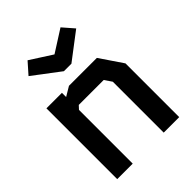

<svg xmlns="http://www.w3.org/2000/svg" viewBox="-226 -929 1051 1051"><g transform="rotate(-45 300.0 -403.5)"><path d="M60 -548V0H180V-416L198.5 -436H391.5L420 -394V0H540V-416L450.5 -548H234.5L180 -515.5V-548ZM329.5 -624H271.5L115.5 -742L173 -807L300 -725.5L428 -807L484.5 -742Z"/></g></svg>

Font: Kode Mono
Style: Regular
Weight: 400
Monospace: yes
Designer: Isa Ozler
Foundry: Kadena LLC
Version: Version 1.000;gftools[0.9.28]